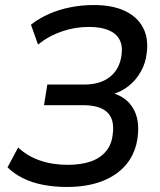

<svg xmlns="http://www.w3.org/2000/svg" viewBox="-20 -734 637 763"><path d="M246 9Q196 9 151.5 0.5Q107 -8 71 -26Q35 -44 10 -69L52 -148Q88 -114 138 -96.5Q188 -79 249 -79Q301 -79 339.5 -92Q378 -105 401 -132.5Q424 -160 428 -201Q436 -259 406.5 -287.5Q377 -316 310 -316H155L168 -398H315Q379 -398 417.5 -429Q456 -460 463 -516Q468 -553 454.5 -577.5Q441 -602 410.5 -614.5Q380 -627 333 -627Q279 -627 227 -609.5Q175 -592 131 -557L103 -636Q135 -661 174.5 -678.5Q214 -696 259.5 -705Q305 -714 352 -714Q427 -714 476.5 -690.5Q526 -667 548.5 -624Q571 -581 563 -523Q559 -484 540 -450Q521 -416 491.5 -392.5Q462 -369 423 -358L424 -365Q481 -350 508.5 -304.5Q536 -259 527 -189Q519 -126 483 -82Q447 -38 387 -14.5Q327 9 246 9Z"/></svg>

Font: Nunito Sans 10pt SemiCondensed SemiBold
Style: Italic
Weight: 600
Width: 4
Italic angle: -9°
Designer: Vernon Adams
Foundry: Vernon Adams
Version: Version 3.101;gftools[0.9.27]